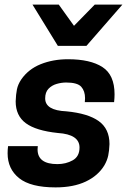

<svg xmlns="http://www.w3.org/2000/svg" viewBox="-20 -800 566 833"><path d="M355 -601H231L121 -780H235L301 -688L391 -780H511ZM221 13Q113 13 63 -27Q13 -67 13 -135Q13 -150 15 -166H144L143 -152Q143 -88 229 -88Q266 -88 295.5 -104.5Q325 -121 325 -160Q325 -217 231 -223Q136 -233 92 -265.5Q48 -298 48 -360Q49 -391 53.5 -412.5Q58 -434 72 -455Q103 -500 156.5 -521.5Q210 -543 275 -543Q372 -543 424.5 -509Q477 -475 477 -391Q477 -375 475 -357H348L349 -374Q349 -405 332.5 -423.5Q316 -442 267 -442Q247 -442 226 -436Q205 -430 190.5 -415Q176 -400 176 -373Q176 -321 268 -317Q362 -308 408.5 -274.5Q455 -241 455 -175Q454 -146 449.5 -125Q445 -104 433 -83Q406 -38 352.5 -12.5Q299 13 221 13Z"/></svg>

Font: Tanohe Sans SemiBold
Style: Italic
Weight: 600
Designer: Village Type and Design LLC & Cristiano Sobral
Foundry: Cooper Hewitt Smithsonian Design Museum
Version: Version 1.00;September 29, 2021;FontCreator 13.0.0.2655 64-b